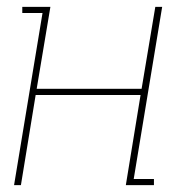

<svg xmlns="http://www.w3.org/2000/svg" viewBox="-20 -540 540 560"><path d="M21 0 104 -502H45V-520H127L87 -281H393L433 -520H453L370 -18H429V0H347L390 -263H84L41 0Z"/></svg>

Font: Iosevka Curly Slab Thin
Style: Italic
Weight: 100
Italic angle: -9°
Monospace: yes
Designer: Belleve Invis
Foundry: Belleve Invis
Version: Version 22.1.2; ttfautohint (v1.8.4)